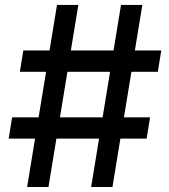

<svg xmlns="http://www.w3.org/2000/svg" viewBox="-20 -747 677 767"><path d="M610.4 -460.2H505L475.1 -278.4H579.5L565.7 -193.2H460.9L429.3 0H344.1L375.7 -193.2H205.3L173.7 0H88.4L120 -193.2H14.6L28.4 -278.4H134.2L164.1 -460.2H59.3L73.2 -545.5H177.9L207.7 -727.3H293L263.1 -545.5H433.6L463.4 -727.3H548.7L518.8 -545.5H624.3ZM389.9 -278.4 419.7 -460.2H249.3L219.5 -278.4Z"/></svg>

Font: TID UI Medium
Style: Regular
Weight: 500
Designer: The TID Project Authors
Foundry: Bakken & Bæck
Version: Version 1.001;hotconv 1.0.109;makeotfexe 2.5.65596